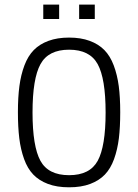

<svg xmlns="http://www.w3.org/2000/svg" viewBox="-20 -796 591 821"><path d="M232.9 -776.4V-714.8H165V-776.4ZM385.3 -776.4V-714.8H318.4V-776.4ZM494.1 -316.4Q494.1 -252.4 488.3 -204.6Q482.4 -156.7 467.8 -116Q453.1 -75.2 428.5 -49.6Q403.8 -23.9 365.7 -9.5Q327.6 4.9 275.4 4.9Q223.1 4.9 185.1 -9.5Q147 -23.9 122.3 -49.6Q97.7 -75.2 83 -116Q68.4 -156.7 62.5 -204.6Q56.6 -252.4 56.6 -316.4Q56.6 -379.9 63 -428Q69.3 -476.1 84.5 -516.4Q99.6 -556.6 124.5 -582Q149.4 -607.4 187.3 -621.3Q225.1 -635.3 275.4 -635.3Q325.7 -635.3 363.5 -621.3Q401.4 -607.4 426.3 -582Q451.2 -556.6 466.3 -516.4Q481.4 -476.1 487.8 -428Q494.1 -379.9 494.1 -316.4ZM431.6 -314.9Q431.6 -460 397.7 -521.7Q363.8 -583.5 275.4 -583.5Q187 -583.5 153.1 -521.7Q119.1 -460 119.1 -314.9Q119.1 -170.4 152.8 -108.6Q186.5 -46.9 275.4 -46.9Q364.3 -46.9 397.9 -108.6Q431.6 -170.4 431.6 -314.9Z"/></svg>

Font: Anaheim
Style: Regular
Weight: 400
Designer: vernon adams
Foundry: vernon adams
Version: Version 1.002; ttfautohint (v0.93.5-3d13) -l 8 -r 50 -G 200 